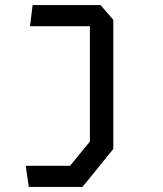

<svg xmlns="http://www.w3.org/2000/svg" viewBox="-20 -534 640 754"><path d="M93 200 81 117H255L333 22V-431H98L108 -514H375L425 -456V51L304 200Z"/></svg>

Font: Moralerspace Krypton JPDOC
Style: Regular
Weight: 400
Version: v0.0.6; ttfautohint (v1.8.4.7-5d5b-dirty) -l 6 -r 45 -G 200 